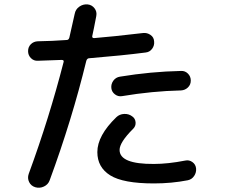

<svg xmlns="http://www.w3.org/2000/svg" viewBox="-20 -826 1040 885"><path d="M834 -85.9Q851.6 -89.8 866.7 -79.1Q881.8 -68.4 883.8 -49.8Q885.7 -31.2 875 -15.1Q864.3 1 845.7 4.9Q770.5 19.5 689.5 19.5Q547.9 19.5 488.3 -17.6Q428.7 -54.7 428.7 -125Q428.7 -201.2 516.6 -286.1Q531.2 -299.8 552.2 -300.8Q573.2 -301.8 588.9 -290Q603.5 -280.3 605 -262.2Q606.4 -244.1 592.8 -231.4Q531.2 -169.9 531.2 -134.8Q531.2 -69.3 689.5 -70.3Q753.9 -70.3 834 -85.9ZM154.3 -545.9Q135.7 -544.9 122.6 -558.1Q109.4 -571.3 109.4 -590.3Q109.4 -609.4 122.1 -622.1Q134.8 -634.8 154.3 -635.7Q219.7 -636.7 287.1 -641.6Q296.9 -641.6 299.8 -653.3Q315.4 -725.6 324.2 -761.7Q328.1 -783.2 345.7 -795.4Q363.3 -807.6 383.8 -805.7Q403.3 -803.7 415.5 -788.1Q427.7 -772.5 423.8 -752Q412.1 -690.4 405.3 -660.2Q403.3 -650.4 414.1 -650.4Q499 -657.2 639.6 -673.8Q658.2 -675.8 673.8 -665Q689.5 -654.3 690.4 -634.8Q692.4 -616.2 681.2 -601.1Q669.9 -585.9 651.4 -584Q545.9 -570.3 391.6 -557.6Q381.8 -557.6 377.9 -545.9Q311.5 -273.4 209 4.9Q202.1 24.4 182.6 33.7Q163.1 43 143.1 37.1Q123 31.2 114.3 13.2Q105.5 -4.9 112.3 -24.4Q207 -282.2 273.4 -541Q275.4 -549.8 263.7 -549.8Q228.5 -547.9 154.3 -545.9ZM542 -382.8Q524.4 -379.9 509.8 -391.1Q495.1 -402.3 493.2 -419.9Q491.2 -438.5 502.4 -454.1Q513.7 -469.7 533.2 -472.7Q675.8 -496.1 814.5 -499Q833 -500 846.2 -486.8Q859.4 -473.6 859.4 -454.6Q859.4 -435.5 846.2 -422.9Q833 -410.2 814.5 -409.2Q681.6 -406.2 542 -382.8Z"/></svg>

Font: Rounded-X Mgen+ 2m medium
Style: Regular
Weight: 500
Designer: [Source Han Sans]
Ryoko NISHIZUKA  (kana & ideographs); Paul D. Hunt (Latin, Greek & Cyrillic); Wenlong ZHANG  (bopomofo
Version: Version 1.059.20150602